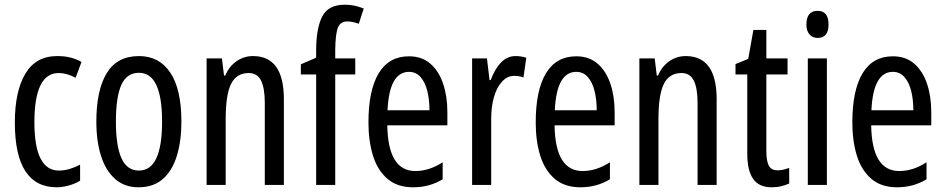

<svg xmlns="http://www.w3.org/2000/svg" viewBox="-20 -785 4013 815"><path d="M221 10Q43 10 43 -265Q43 -397 87.5 -472Q132 -547 223 -547Q255 -547 280 -540.5Q305 -534 326 -522L301 -455Q263 -475 229 -475Q126 -475 126 -266Q126 -61 230 -61Q252 -61 274.5 -67.5Q297 -74 320 -86V-18Q299 -5 271.5 2.5Q244 10 221 10Z M750 -269Q750 -186 730.5 -123Q711 -60 671 -25Q631 10 568 10Q509 10 469 -25Q429 -60 409 -122.5Q389 -185 389 -269Q389 -402 433 -474.5Q477 -547 570 -547Q656 -547 703 -476.5Q750 -406 750 -269ZM472 -269Q472 -166 495.5 -113.5Q519 -61 570 -61Q668 -61 668 -269Q668 -476 570 -476Q518 -476 495 -424.5Q472 -373 472 -269Z M1054 -547Q1185 -547 1185 -364V0H1104V-348Q1104 -411 1088 -443Q1072 -475 1036 -475Q984 -475 961 -429Q938 -383 938 -279V0H857V-537H922L931 -464H936Q953 -504 984.5 -525.5Q1016 -547 1054 -547Z M1488 -469H1403V0H1322V-469H1257V-512L1322 -540V-571Q1322 -664 1347.5 -714.5Q1373 -765 1444 -765Q1466 -765 1484.5 -761Q1503 -757 1524 -749L1503 -684Q1490 -689 1477.5 -691.5Q1465 -694 1454 -694Q1425 -694 1414.5 -668Q1404 -642 1403 -574V-537H1488Z M1716 -546Q1771 -546 1807 -514.5Q1843 -483 1861 -429.5Q1879 -376 1879 -309V-253H1624Q1627 -59 1743 -59Q1772 -59 1800.5 -68Q1829 -77 1859 -96V-24Q1803 10 1734 10Q1666 10 1624 -26.5Q1582 -63 1563 -125Q1544 -187 1544 -265Q1544 -402 1587.5 -474Q1631 -546 1716 -546ZM1716 -480Q1675 -480 1652 -440Q1629 -400 1625 -317H1803Q1803 -361 1794 -398Q1785 -435 1765.5 -457.5Q1746 -480 1716 -480Z M2168 -547Q2192 -547 2214 -540L2202 -456Q2185 -463 2162 -463Q2134 -463 2111.5 -439Q2089 -415 2077 -374Q2065 -333 2065 -280V0H1984V-537H2047L2058 -445H2063Q2080 -492 2106.5 -519.5Q2133 -547 2168 -547Z M2426 -546Q2481 -546 2517 -514.5Q2553 -483 2571 -429.5Q2589 -376 2589 -309V-253H2334Q2337 -59 2453 -59Q2482 -59 2510.5 -68Q2539 -77 2569 -96V-24Q2513 10 2444 10Q2376 10 2334 -26.5Q2292 -63 2273 -125Q2254 -187 2254 -265Q2254 -402 2297.5 -474Q2341 -546 2426 -546ZM2426 -480Q2385 -480 2362 -440Q2339 -400 2335 -317H2513Q2513 -361 2504 -398Q2495 -435 2475.5 -457.5Q2456 -480 2426 -480Z M2891 -547Q3022 -547 3022 -364V0H2941V-348Q2941 -411 2925 -443Q2909 -475 2873 -475Q2821 -475 2798 -429Q2775 -383 2775 -279V0H2694V-537H2759L2768 -464H2773Q2790 -504 2821.5 -525.5Q2853 -547 2891 -547Z M3282 -62Q3294 -62 3306 -65Q3318 -68 3330 -72V-6Q3314 1 3296 5.5Q3278 10 3255 10Q3202 10 3177 -25.5Q3152 -61 3152 -133V-469H3102V-513L3156 -535L3178 -658H3233V-537H3323V-469H3233V-143Q3233 -103 3243 -82.5Q3253 -62 3282 -62Z M3451 -739Q3497 -739 3497 -681Q3497 -624 3451 -624Q3429 -624 3416 -639Q3403 -654 3403 -681Q3403 -739 3451 -739ZM3490 -537V0H3409V-537Z M3770 -546Q3825 -546 3861 -514.5Q3897 -483 3915 -429.5Q3933 -376 3933 -309V-253H3678Q3681 -59 3797 -59Q3826 -59 3854.5 -68Q3883 -77 3913 -96V-24Q3857 10 3788 10Q3720 10 3678 -26.5Q3636 -63 3617 -125Q3598 -187 3598 -265Q3598 -402 3641.5 -474Q3685 -546 3770 -546ZM3770 -480Q3729 -480 3706 -440Q3683 -400 3679 -317H3857Q3857 -361 3848 -398Q3839 -435 3819.5 -457.5Q3800 -480 3770 -480Z"/></svg>

Font: Noto Sans Myanmar ExtraCondensed
Style: Regular
Weight: 400
Width: 2
Designer: Monotype Design Team
Foundry: Monotype Imaging Inc.
Version: Version 2.107; ttfautohint (v1.8.4.7-5d5b)